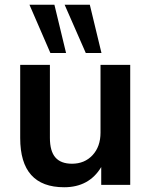

<svg xmlns="http://www.w3.org/2000/svg" viewBox="-20 -778 636 808"><path d="M250 10Q65 10 65 -197V-505H190V-198Q190 -142 213 -115.5Q236 -89 283 -89Q336 -89 369.5 -125Q403 -161 403 -220V-505H528V0H406V-75Q355 10 250 10ZM341 -555 252 -758H358L407 -555ZM192 -555 104 -758H209L258 -555Z"/></svg>

Font: MulishBold
Style: Bold
Weight: 700
Designer: Vernon Adams
Foundry: Vernon Adams
Version: Version 3.602; ttfautohint (v1.8.3)